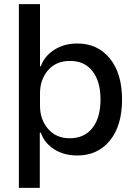

<svg xmlns="http://www.w3.org/2000/svg" viewBox="-20 -749 659 936"><path d="M72 167V-729H175V-426H179Q197 -476 245 -506.5Q293 -537 357 -537Q456 -537 515.5 -464Q575 -391 575 -264Q575 -136 515.5 -63.5Q456 9 357 9Q292 9 244.5 -21Q197 -51 179 -102H174V167ZM320 -75Q391 -75 430.5 -125Q470 -175 470 -264Q470 -352 431 -402Q392 -452 322 -452Q253 -452 214 -406.5Q175 -361 175 -294V-234Q175 -166 214.5 -120.5Q254 -75 320 -75Z"/></svg>

Font: Mona Sans Medium
Style: Regular
Weight: 500
Designer: Deni Anggara
Foundry: GitHub
Version: Version 2.000;Glyphs 3.2.3 (3260)